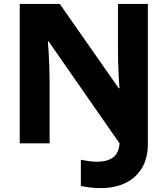

<svg xmlns="http://www.w3.org/2000/svg" viewBox="-20 -734 858 983"><path d="M496 229Q463 229 437.5 225.5Q412 222 394 218V84Q412 87 432 90.5Q452 94 477 94Q530 94 559.5 71.5Q589 49 592 0L229 -522H225Q227 -502 229 -468Q231 -434 232.5 -394.5Q234 -355 234 -318V0H81V-714H286L588 -282H592Q590 -301 588 -336.5Q586 -372 585 -412Q584 -452 584 -487V-714H737V2Q737 76 706.5 126.5Q676 177 622 203Q568 229 496 229Z"/></svg>

Font: Noto Sans Meetei Mayek ExtraBold
Style: Regular
Weight: 800
Designer: Monotype Design Team and Neelakash Kshetrimayum
Foundry: Monotype Imaging Inc.
Version: Version 2.002; ttfautohint (v1.8.4.7-5d5b)